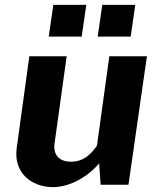

<svg xmlns="http://www.w3.org/2000/svg" viewBox="-20 -762 653 792"><path d="M198 10C255 10 330 -20 389 -88L395 0H510L586 -530H431L380 -161C352 -121 321 -95 273 -95C221 -95 199 -126 205 -170L255 -530H101L49 -152C35 -50 108 9 198 10ZM200 -742 181 -611H317L336 -742ZM402 -742 383 -611H519L538 -742Z"/></svg>

Font: Cheyenne Sans
Style: Bold Italic
Weight: 700
Italic angle: -8.13011°
Designer: The Public Sans project authors (U.S. Web Design System), Libre Franklin designed by Pablo Impallari and Rodrigo Fuenzal
Foundry: The Cheyenne Sans Project Authors
Version: Version 2.007